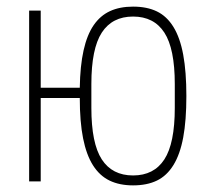

<svg xmlns="http://www.w3.org/2000/svg" viewBox="-20 -548 640 580"><path d="M382 12Q341 12 311 -2.5Q281 -17 261 -48.5Q241 -80 231 -130Q221 -180 221 -252H103V0H68V-516H103V-283H221Q222 -349 232.5 -396Q243 -443 263 -472Q283 -501 312.5 -514.5Q342 -528 382 -528Q424 -528 454 -513.5Q484 -499 504 -466.5Q524 -434 533.5 -382.5Q543 -331 543 -258Q543 -184 533.5 -133Q524 -82 504 -49.5Q484 -17 454 -2.5Q424 12 382 12ZM382 -18Q445 -18 476.5 -66.5Q508 -115 508 -222V-294Q508 -401 476.5 -449.5Q445 -498 382 -498Q319 -498 287.5 -449.5Q256 -401 256 -294V-222Q256 -115 287.5 -66.5Q319 -18 382 -18Z"/></svg>

Font: IBM Plex Mono ExtLt
Style: Regular
Weight: 200
Monospace: yes
Designer: Mike Abbink, Paul van der Laan, Pieter van Rosmalen
Foundry: Bold Monday
Version: Version 2.3